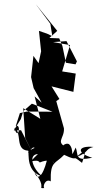

<svg xmlns="http://www.w3.org/2000/svg" viewBox="-20 -913 495 976"><path d="M50 -250 86 -308 98 -348 142 -386 247 -345 117 -346 81 -338 60 -272C90 -287 73 -191 53 -263C94 -242 54 -151 123 -147C129 -132 143 -173 156 -161C84 -130 158 -126 124 -164C127 -121 113 -37 201 -14C155 -39 115 -127 173 -130C105 -65 166 -114 182 -87C261 -121 275 -48 223 -120C210 -48 176 23 155 -38C221 44 167 45 205 43C196 33 212 -7 238 9C235 -96 261 -78 306 -126C390 -85 335 -134 397 -85C421 -154 417 -158 369 -115C436 -140 410 -155 455 -166C374 -174 367 -135 449 -111C357 -92 380 -125 365 -163C332 -95 362 -151 331 -180C312 -192 266 -155 335 -157C252 -189 309 -206 305 -261L266 -399L282 -410L242 -474L353 -446L365 -539L296 -550L336 -684L250 -699L318 -704L371 -601L364 -586L315 -594L297 -680L281 -718L231 -720L271 -756L161 -893L236 -792L246 -729L219 -742L178 -756L189 -652L176 -592L150 -629L138 -521L151 -465L192 -391L156 -423L185 -309L98 -363L108 -212L143 -141L87 -251Z"/></svg>

Font: Hussar Lance
Style: ExBd
Weight: 700
Foundry: Cannot Into Space Fonts, PlusOne Fonts
Version: Version 2.270